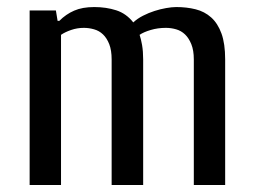

<svg xmlns="http://www.w3.org/2000/svg" viewBox="-20 -530 730 550"><path d="M64.9 0V-500H140.1L145 -470.2H149.9Q168.9 -489.3 192.4 -499.5Q215.8 -509.8 250 -509.8Q284.2 -509.8 313 -500.5Q341.8 -491.2 361.8 -465.8Q374 -477.1 389.9 -485.1Q405.8 -493.2 422.4 -498.5Q439 -503.9 455.6 -506.8Q472.2 -509.8 484.9 -509.8Q514.6 -509.8 540.3 -503.4Q565.9 -497.1 585 -480Q604 -462.9 614.5 -433.8Q625 -404.8 625 -359.9V0H535.2V-359.9Q535.2 -385.7 528.1 -403.3Q521 -420.9 510 -431.4Q499 -441.9 484.6 -446Q470.2 -450.2 455.1 -450.2Q432.1 -450.2 411.6 -444.1Q391.1 -438 379.9 -430.2Q383.8 -418.9 387 -400.9Q390.1 -382.8 390.1 -359.9V0H299.8V-359.9Q299.8 -385.7 293 -403.3Q286.1 -420.9 275.1 -431.4Q264.2 -441.9 249.5 -446Q234.9 -450.2 220.2 -450.2Q201.2 -450.2 183.6 -444.1Q166 -438 154.8 -430.2V0Z"/></svg>

Font: 
Style: .
Weight: 400
Designer: Jovanny Lemonad
Foundry: Jovanny Lemonad
Version: Version 1.002